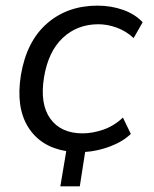

<svg xmlns="http://www.w3.org/2000/svg" viewBox="-20 -531 545 681"><path d="M194 130 215 5Q124 -10 80 -80Q36 -150 54 -264Q74 -384 146.5 -447.5Q219 -511 326 -511Q374 -511 416.5 -496Q459 -481 486 -452L454 -396Q427 -421 394 -433Q361 -445 329 -445Q254 -445 202.5 -396.5Q151 -348 136 -256Q121 -162 158.5 -110Q196 -58 273 -58Q308 -58 346 -71Q384 -84 416 -114L444 -56Q416 -29 371.5 -12Q327 5 282 8L263 130Z"/></svg>

Font: Mulish
Style: Italic
Weight: 400
Italic angle: -9°
Designer: Vernon Adams
Foundry: Vernon Adams
Version: Version 3.603; ttfautohint (v1.8.3)